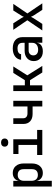

<svg xmlns="http://www.w3.org/2000/svg" viewBox="1299 -2121 1002 3640"><g transform="rotate(-90 1800.0 -301.0)"><path d="M84 180V-550H191V-446Q202 -500 241.5 -530Q281 -560 341 -560Q423 -560 472 -503.5Q521 -447 521 -353V-198Q521 -103 472 -46.5Q423 10 341 10Q281 10 241 -21.5Q201 -53 190 -108H189L192 23V180ZM303 -84Q355 -84 384 -111.5Q413 -139 413 -200V-351Q413 -411 384 -438.5Q355 -466 303 -466Q251 -466 221.5 -434.5Q192 -403 192 -346V-205Q192 -147 221.5 -115.5Q251 -84 303 -84Z M681 0V-98H872V-452H701V-550H980V-98H1157V0ZM917 -645Q882 -645 861 -663.5Q840 -682 840 -713Q840 -745 861 -763.5Q882 -782 917 -782Q952 -782 973 -763.5Q994 -745 994 -713Q994 -682 973 -663.5Q952 -645 917 -645Z M1601 0V-184H1459Q1371 -184 1320.5 -230.5Q1270 -277 1270 -359V-550H1378V-362Q1378 -324 1402.5 -302.5Q1427 -281 1470 -281H1601V-550H1709V0Z M1894 0V-550H2002V-331H2100L2238 -550H2360L2192 -285L2370 0H2246L2100 -233H2002V0Z M2645 10Q2561 10 2511.5 -37.5Q2462 -85 2462 -162Q2462 -240 2515 -287.5Q2568 -335 2656 -335H2808V-375Q2808 -470 2701 -470Q2653 -470 2624 -452Q2595 -434 2593 -402H2487Q2492 -471 2549 -515.5Q2606 -560 2702 -560Q2804 -560 2860 -511.5Q2916 -463 2916 -376V0H2810V-103H2809Q2802 -50 2759 -20Q2716 10 2645 10ZM2676 -79Q2737 -79 2772.5 -108.5Q2808 -138 2808 -188V-259H2664Q2621 -259 2595.5 -234Q2570 -209 2570 -170Q2570 -128 2598 -103.5Q2626 -79 2676 -79Z M3043 0 3236 -284 3055 -550H3179L3276 -398Q3283 -386 3290 -372.5Q3297 -359 3301 -350Q3304 -359 3310.5 -372.5Q3317 -386 3325 -398L3421 -550H3546L3365 -283L3557 0H3433L3326 -165Q3319 -177 3312 -192Q3305 -207 3301 -216Q3296 -207 3289 -192Q3282 -177 3274 -165L3167 0Z"/></g></svg>

Font: JetBrains Mono SemiBold
Style: Regular
Weight: 472
Monospace: yes
Designer: Philipp Nurullin, Konstantin Bulenkov
Foundry: JetBrains
Version: Version 2.305; ttfautohint (v1.8.4.7-5d5b)